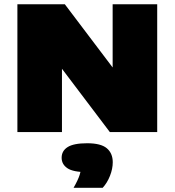

<svg xmlns="http://www.w3.org/2000/svg" viewBox="-20 -615 813 894"><path d="M61 0V-595H282L533.5 -262.5H504.5V-595H712V0H491.5L240 -332.5H268.5V0ZM322.5 259.5Q343 224 350.8 199.5Q358.5 175 358.5 147.5L400 186.5H386Q320.5 186.5 293.8 168.2Q267 150 267 119.5Q267 87.5 295 69.8Q323 52 386 52Q449.5 52 477.2 75.2Q505 98.5 505 140.5Q505 171 492 204Q479 237 458 259.5Z"/></svg>

Font: Encode Sans SC SemiExpanded Black
Style: Regular
Weight: 900
Width: 6
Designer: Multiple Designers
Foundry: Impallari Type
Version: Version 3.002